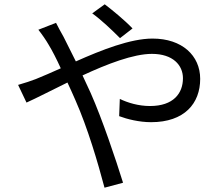

<svg xmlns="http://www.w3.org/2000/svg" viewBox="-20 -824 1040 891"><path d="M595 -692C558 -731 499 -779 466 -804L408 -762C451 -731 499 -685 537 -647ZM158 -686C174 -666 194 -637 206 -616C223 -588 242 -551 262 -507C219 -488 179 -470 146 -457C128 -450 93 -438 64 -430L103 -348C148 -368 217 -404 293 -441C305 -415 318 -387 330 -359C387 -230 434 -70 465 47L551 24C517 -85 455 -270 401 -392C389 -419 376 -447 363 -474C477 -527 599 -574 685 -574C783 -574 829 -521 829 -461C829 -391 785 -332 676 -332C623 -332 573 -347 536 -365L533 -285C570 -271 626 -257 681 -257C836 -257 909 -344 909 -458C909 -566 825 -645 688 -645C585 -645 451 -592 332 -539C312 -580 292 -620 275 -653C265 -670 248 -702 240 -718Z"/></svg>

Font: Noto Sans CJK JP Regular
Style: Regular
Weight: 400
Designer: Ryoko NISHIZUKA (kana & ideographs); Paul D. Hunt (Latin, Greek & Cyrillic); Wenlong ZHANG (bopomofo); Sandoll Communica
Foundry: Adobe Systems Incorporated
Version: Version 1.001;PS 1.001;hotconv 1.0.78;makeotf.lib2.5.61930